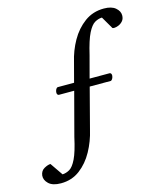

<svg xmlns="http://www.w3.org/2000/svg" viewBox="-211 -737 904 1056"><g transform="rotate(-15 241.5 -209.0)"><path d="M4.9 224.6Q-42 224.6 -64.5 203.4Q-86.9 182.1 -84.5 156.7Q-81.1 129.9 -59.8 118.4Q-38.6 106.9 -24.4 106.9L25.4 179.2Q46.4 178.2 66.2 166.7Q85.9 155.3 104.7 116.7Q123.5 78.1 141.1 -2.9L206.1 -248.5H118.7Q113.8 -249 111.1 -253.2Q108.4 -257.3 108.4 -262.7Q108.4 -272.5 112.5 -280.8Q116.7 -289.1 122.6 -291H216.8L245.6 -399.9Q259.8 -462.4 291 -517.8Q322.3 -573.2 369.9 -608.2Q417.5 -643.1 480 -643.1Q523.9 -643.1 546.1 -624Q568.4 -605 568.4 -581.1Q568.4 -561 557.6 -548.8Q546.9 -536.6 532.7 -531Q518.6 -525.4 508.3 -525.4Q504.9 -525.4 502.4 -525.9Q500 -526.4 498.5 -527.3L457.5 -597.7Q436.5 -597.2 416.3 -585.4Q396 -573.7 376.7 -535.4Q357.4 -497.1 338.4 -415.5L305.2 -291H419.4Q425.3 -290.5 427.7 -285.4Q430.2 -280.3 429.7 -274.4Q428.7 -265.1 424.8 -258.1Q420.9 -251 415.5 -248.5H294.4L234.4 -18.6Q220.2 43.5 189.7 99.1Q159.2 154.8 113 189.7Q66.9 224.6 4.9 224.6Z"/></g></svg>

Font: Gelasio
Style: Italic
Weight: 400
Italic angle: -8.5°
Designer: Eben Sorkin
Foundry: Eben Sorkin
Version: Version 1.008